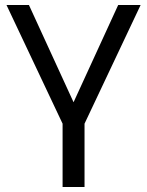

<svg xmlns="http://www.w3.org/2000/svg" viewBox="-20 -750 590 770"><path d="M319 0H231V-254L6 -730H96L275 -340L454 -730H544L319 -254Z"/></svg>

Font: Sintony
Style: Regular
Weight: 400
Version: Version 001.001